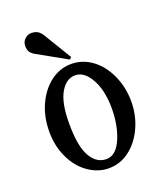

<svg xmlns="http://www.w3.org/2000/svg" viewBox="-140 -845 820 952"><g transform="rotate(-20 270.5 -369.0)"><path d="M282.2 -570.8 272.5 -560.5 112.8 -649.9 104.5 -656.7Q89.4 -668 87.4 -689.9Q86.9 -694.8 86.9 -698.7Q86.9 -720.2 101.1 -734.4Q116.7 -750 138.2 -750Q145 -750 152.3 -748.5Q170.9 -744.6 183.6 -730.5Q189 -724.6 190.4 -722.2ZM160.2 -264.6Q160.2 -155.8 184.6 -102.5Q215.8 -34.7 274.9 -34.7Q327.6 -34.7 358.4 -111.3Q383.8 -174.8 384.8 -260.7V-262.7Q384.8 -364.3 345.7 -426.8Q313.5 -478.5 270 -478.5Q269.5 -478.5 268.6 -478.5Q222.2 -478.5 191.4 -425.8Q160.2 -372.6 160.2 -264.6ZM53.7 -256.8Q53.7 -337.4 83 -400.9Q112.8 -465.3 161.6 -501.5Q210.9 -538.1 270.5 -538.1Q329.6 -538.1 379.4 -501.5Q428.7 -465.3 458 -400.9Q487.3 -336.4 487.3 -262.7Q487.3 -188.5 458 -125Q428.7 -61.5 379.4 -24.4Q330.6 12.2 270.5 12.2Q213.4 12.2 161.6 -24.4Q111.8 -59.6 82.5 -122.6Q53.7 -184.6 53.7 -256.8Z"/></g></svg>

Font: Modern Antiqua
Style: Regular
Weight: 500
Version: Version 1.0